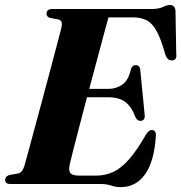

<svg xmlns="http://www.w3.org/2000/svg" viewBox="-26 -736 725 768"><path d="M377 0H15.5Q3.5 0 -1 -4.8Q-5.5 -9.5 -5.5 -16.5Q-5.5 -30.5 11.5 -36L45.5 -42Q56 -44.5 61.8 -52Q67.5 -59.5 72 -74Q76 -87.5 87 -128.5Q98 -169.5 113.5 -226.5Q129 -283.5 145.8 -346.2Q162.5 -409 178 -466.8Q193.5 -524.5 204.5 -566.8Q215.5 -609 219.5 -625Q223 -641.5 220 -648.8Q217 -656 206.5 -658.5L174 -664.5Q160 -669 160 -681Q160 -700 184.5 -700H579.5Q609.5 -700 625.5 -708Q641.5 -716 653.5 -716Q673 -716 676 -694L679 -520Q682 -496.5 664 -494.5Q654 -493.5 647.2 -498.5Q640.5 -503.5 635 -518.5Q618.5 -578.5 601.2 -610.5Q584 -642.5 561.2 -654.5Q538.5 -666.5 505 -666.5H408Q403 -649 391.2 -605.5Q379.5 -562 363.8 -503Q348 -444 331 -380.5H408Q439 -380.5 463.8 -398Q488.5 -415.5 498.5 -462Q504.5 -475.5 516.5 -475.5Q533 -475.5 535 -457L552.5 -279Q556 -253.5 536 -252.5Q523.5 -252 516 -267Q500 -309.5 475.2 -328.2Q450.5 -347 405.5 -347H322Q306 -285.5 291.2 -229.2Q276.5 -173 266.2 -132.8Q256 -92.5 253 -78.5Q247.5 -54 255.8 -43.8Q264 -33.5 291.5 -33.5H357Q395.5 -33.5 427.5 -48.5Q459.5 -63.5 490.5 -99Q521.5 -134.5 556.5 -195.5Q568.5 -216 581 -216Q598.5 -216 597.5 -192Q591 -90.5 554.5 -39Q518 12.5 457 12.5Q436.5 12.5 418.5 6.2Q400.5 0 377 0Z"/></svg>

Font: Fraunces 72pt
Style: Bold Italic
Weight: 700
Italic angle: -16°
Version: Version 1.000;[b76b70a41]